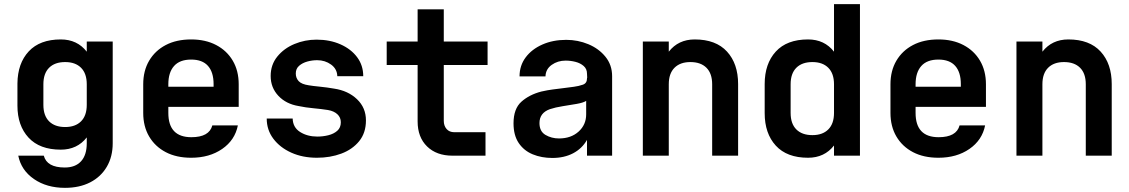

<svg xmlns="http://www.w3.org/2000/svg" viewBox="-20 -750 5440 925"><path d="M293 155Q205 155 143.5 112.5Q82 70 68 0H191Q206 57 292 57Q343 57 370.5 27Q398 -3 398 -60V-88Q352 -29 273 -29Q171 -29 117.5 -87Q64 -145 64 -241V-348Q65 -445 118.5 -502.5Q172 -560 273 -560Q352 -560 398 -501V-550H523V-60Q523 5 494.5 53.5Q466 102 414.5 128.5Q363 155 293 155ZM189 -245Q189 -193 216.5 -165.5Q244 -138 294 -138Q343 -138 370.5 -165.5Q398 -193 398 -245V-344Q398 -396 370.5 -423.5Q343 -451 294 -451Q244 -451 216.5 -423.5Q189 -396 189 -344Z M901 10Q830 10 778.5 -17Q727 -44 698.5 -92.5Q670 -141 670 -206V-344Q670 -409 698.5 -457.5Q727 -506 778.5 -533Q830 -560 901 -560Q970 -560 1021.5 -533Q1073 -506 1101.5 -457.5Q1130 -409 1130 -344V-235H791V-206Q791 -89 902 -89Q988 -89 1003 -146H1126Q1112 -75 1050.5 -32.5Q989 10 901 10ZM791 -332H1009V-345Q1009 -402 982 -432.5Q955 -463 901 -463Q846 -463 818.5 -432Q791 -401 791 -344Z M1507 10Q1438 10 1383.5 -14.5Q1329 -39 1297 -81.5Q1265 -124 1265 -179H1390Q1391 -136 1426 -114Q1461 -92 1509 -92Q1536 -92 1562 -98.5Q1588 -105 1605 -120Q1622 -135 1622 -161Q1622 -184 1605.5 -199.5Q1589 -215 1560 -220Q1528 -225 1490 -228.5Q1452 -232 1419 -239Q1358 -249 1321 -288.5Q1284 -328 1284 -384Q1284 -438 1316 -477.5Q1348 -517 1398.5 -538Q1449 -559 1505 -559Q1569 -559 1620 -536.5Q1671 -514 1700.5 -474.5Q1730 -435 1730 -383H1605Q1604 -418 1575 -439Q1546 -460 1508 -460Q1484 -460 1460.5 -453.5Q1437 -447 1421 -433Q1405 -419 1405 -396Q1405 -374 1419 -359Q1433 -344 1468 -339Q1485 -336 1520.5 -332.5Q1556 -329 1590 -323Q1657 -313 1700 -272Q1743 -231 1743 -170Q1743 -110 1710.5 -70Q1678 -30 1624.5 -10Q1571 10 1507 10Z M2160 0Q2083 0 2037.5 -44.5Q1992 -89 1992 -165V-437H1843V-550H1992V-705H2118V-550H2329V-437H2118V-168Q2118 -144 2131.5 -128.5Q2145 -113 2169 -113H2319V0Z M2641 11Q2589 11 2546.5 -6.5Q2504 -24 2479 -61Q2454 -98 2454 -156Q2454 -226 2492 -260Q2530 -294 2588 -309Q2619 -316 2643 -319Q2667 -322 2691 -325Q2715 -328 2745 -332Q2768 -335 2788 -342Q2808 -349 2808 -372V-375H2809L2808 -395Q2808 -418 2792 -432Q2776 -446 2752.5 -452Q2729 -458 2705 -458Q2667 -458 2638 -437.5Q2609 -417 2608 -382H2483Q2483 -434 2512.5 -473.5Q2542 -513 2593 -535.5Q2644 -558 2708 -558Q2764 -558 2814.5 -537Q2865 -516 2897 -476.5Q2929 -437 2929 -383V0H2808V-76Q2784 -34 2741 -11.5Q2698 11 2641 11ZM2673 -83Q2731 -83 2767.5 -116Q2804 -149 2804 -199V-264Q2790 -255 2758.5 -249.5Q2727 -244 2691.5 -238.5Q2656 -233 2629 -224Q2579 -206 2579 -157Q2579 -117 2608 -100Q2637 -83 2673 -83Z M3077 0V-550H3202V-501Q3248 -560 3327 -560Q3429 -560 3482.5 -501.5Q3536 -443 3536 -345V0H3411V-344Q3411 -396 3383.5 -423.5Q3356 -451 3306 -451Q3257 -451 3229.5 -423.5Q3202 -396 3202 -344V0Z M4123 0H3998V-49Q3952 10 3873 10Q3771 10 3717.5 -48.5Q3664 -107 3664 -205V-345Q3664 -443 3717.5 -501.5Q3771 -560 3873 -560Q3952 -560 3998 -501V-730H4123ZM3894 -451Q3844 -451 3816.5 -423.5Q3789 -396 3789 -344V-206Q3789 -154 3816.5 -126.5Q3844 -99 3894 -99Q3943 -99 3970.5 -126.5Q3998 -154 3998 -206V-344Q3998 -396 3970.5 -423.5Q3943 -451 3894 -451Z M4501 10Q4430 10 4378.5 -17Q4327 -44 4298.5 -92.5Q4270 -141 4270 -206V-344Q4270 -409 4298.5 -457.5Q4327 -506 4378.5 -533Q4430 -560 4501 -560Q4570 -560 4621.5 -533Q4673 -506 4701.5 -457.5Q4730 -409 4730 -344V-235H4391V-206Q4391 -89 4502 -89Q4588 -89 4603 -146H4726Q4712 -75 4650.5 -32.5Q4589 10 4501 10ZM4391 -332H4609V-345Q4609 -402 4582 -432.5Q4555 -463 4501 -463Q4446 -463 4418.5 -432Q4391 -401 4391 -344Z M4877 0V-550H5002V-501Q5048 -560 5127 -560Q5229 -560 5282.5 -501.5Q5336 -443 5336 -345V0H5211V-344Q5211 -396 5183.5 -423.5Q5156 -451 5106 -451Q5057 -451 5029.5 -423.5Q5002 -396 5002 -344V0Z"/></svg>

Font: Tiny
Style: Bold
Weight: 700
Monospace: yes
Designer: Philipp Nurullin, Konstantin Bulenkov
Foundry: JetBrains
Version: Version 2.251; ttfautohint (v1.8.4.7-5d5b)